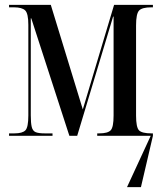

<svg xmlns="http://www.w3.org/2000/svg" viewBox="-20 -556 666 786"><path d="M17 0V-10H39Q72 -10 84 -22.5Q96 -35 96 -83V-454Q96 -501 83 -513.5Q70 -526 37 -526H17V-536H188L319 -108L447 -536H606V-526H600Q562 -526 549.5 -513Q537 -500 537 -452V-83Q537 -35 549 -22.5Q561 -10 600 -10H606V0L557 210H500L597 0H378V-10H386Q421 -10 433 -22.5Q445 -35 445 -83V-488H443L296 0H264L108 -481H106V-84Q106 -52 110 -36Q114 -20 126 -15Q138 -10 163 -10H195V0Z"/></svg>

Font: Noto Serif Display ExtraCondensed Medium
Style: Regular
Weight: 500
Width: 2
Designer: Monotype Design Team
Foundry: Monotype Imaging Inc.
Version: Version 2.009